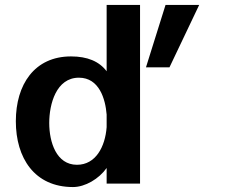

<svg xmlns="http://www.w3.org/2000/svg" viewBox="-20 -742 920 776"><path d="M411 -228C405 -149 367 -76 291 -76C208 -76 179 -167 179 -245C179 -321 207 -428 299 -428C381 -428 406 -342 411 -279ZM546 -722H411V-454C381 -494 333 -514 267 -514C119 -514 44 -400 44 -252C44 -104 119 14 275 14C324 14 380 -19 411 -63V0H546ZM649 -722 570 -470H665L785 -722Z"/></svg>

Font: Perun
Style: Bold
Weight: 700
Foundry: Copyright (c) Stefan Peev, Context Ltd, 2016
Version: Version 1.089